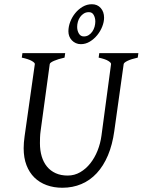

<svg xmlns="http://www.w3.org/2000/svg" viewBox="-20 -864 668 899"><path d="M625 -594.2Q594.2 -587.4 577.1 -579.1Q560.1 -570.8 559.1 -564L515.1 -250Q506.3 -186 485.4 -136.5Q464.4 -86.9 433.1 -53.2Q401.9 -19.5 361.1 -2.2Q320.3 15.1 272 15.1Q231.9 15.1 198.5 2.9Q165 -9.3 141.1 -32.7Q117.2 -56.2 104 -90.6Q90.8 -125 90.8 -169.9Q90.8 -195.8 95.2 -226.1L143.1 -564Q144 -569.8 128.9 -578.6Q113.8 -587.4 82 -594.2L85 -615.2H285.2L282.2 -594.2Q251.5 -587.4 232.7 -579.1Q213.9 -570.8 212.9 -564L169.9 -249Q168 -234.9 167.5 -220.7Q167 -206.5 167 -193.8Q167 -159.7 175.3 -131.8Q183.6 -104 200 -84Q216.3 -64 240.7 -53Q265.1 -42 296.9 -42Q328.6 -42 355.5 -57.6Q382.3 -73.2 402.8 -99.1Q423.3 -125 436.8 -158.7Q450.2 -192.4 455.1 -229L500 -564Q501 -569.8 487.3 -578.6Q473.6 -587.4 441.9 -594.2L444.8 -615.2H627.9ZM426.3 -763.2Q426.3 -780.3 418.9 -793.7Q411.6 -807.1 396.5 -807.1Q382.8 -807.1 372.6 -800.8Q362.3 -794.4 355.2 -784.4Q348.1 -774.4 344.7 -762.2Q341.3 -750 341.3 -738.3Q341.3 -720.2 349.4 -706.8Q357.4 -693.4 372.6 -693.4Q385.7 -693.4 395.8 -700Q405.8 -706.5 412.6 -716.6Q419.4 -726.6 422.9 -739Q426.3 -751.5 426.3 -763.2ZM467.3 -781.2Q467.3 -761.2 458.7 -739.5Q450.2 -717.8 435.3 -699.5Q420.4 -681.2 400.6 -669.2Q380.9 -657.2 358.4 -657.2Q345.7 -657.2 335 -662.1Q324.2 -667 316.4 -675.3Q308.6 -683.6 304.4 -694.3Q300.3 -705.1 300.3 -717.3Q300.3 -739.3 308.8 -761.7Q317.4 -784.2 332.3 -802.5Q347.2 -820.8 367.2 -832.5Q387.2 -844.2 410.2 -844.2Q436 -844.2 451.7 -826.4Q467.3 -808.6 467.3 -781.2Z"/></svg>

Font: Gentium Plus Viet
Style: Italic
Weight: 400
Italic angle: -8°
Designer: J. Victor Gaultney, Annie Olsen, Iska Routamaa, Becca Hirsbrunner
Foundry: SIL International
Version: Version 5.000